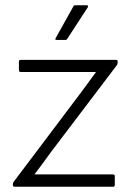

<svg xmlns="http://www.w3.org/2000/svg" viewBox="-20 -711 498 731"><path d="M36 0Q29 0 29 -7V-10Q29 -16 33 -20L290 -361Q304 -380 317.5 -398.5Q331 -417 345 -436V-437H59Q52 -437 52 -444V-477Q52 -483 59 -483H422Q428 -483 428 -477V-474Q428 -468 425 -463L171 -128Q157 -108 142 -88Q127 -68 112 -48V-47H410Q417 -47 417 -40V-7Q417 0 410 0ZM195 -559Q188 -559 192 -566L259 -686Q261 -691 267 -691H311Q314 -691 315 -688.5Q316 -686 314 -683L236 -563Q234 -559 229 -559Z"/></svg>

Font: Sofia Sans Light
Style: Regular
Weight: 300
Designer: Botio Nikoltchev, Ani Petrova
Foundry: lettersoup
Version: Version 4.100; ttfautohint (v1.8.3)